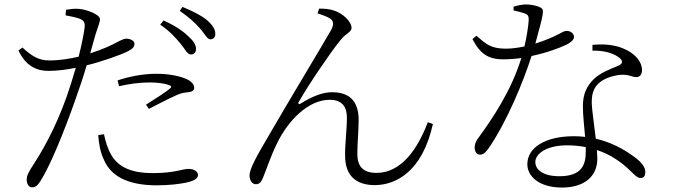

<svg xmlns="http://www.w3.org/2000/svg" viewBox="-20 -803 3040 864"><path d="M792 -607C812 -583 823 -558 838 -558C852 -558 862 -566 862 -582C862 -602 851 -619 825 -642C801 -665 765 -689 716 -711L701 -692C743 -664 770 -633 792 -607ZM879 -676C901 -652 912 -626 926 -626C939 -626 949 -634 949 -650C949 -670 938 -689 912 -712C888 -732 852 -751 801 -772L789 -754C832 -724 857 -701 879 -676ZM516 -415C559 -425 606 -432 653 -432C683 -432 716 -429 741 -420C750 -417 754 -412 745 -405C732 -392 672 -354 637 -332L650 -313C684 -330 732 -356 760 -368C786 -381 799 -385 818 -387C837 -389 854 -391 854 -408C854 -423 841 -437 820 -447C795 -458 750 -471 683 -471C620 -471 555 -457 509 -441ZM448 -199C454 -169 464 -133 483 -102C516 -48 578 -24 665 -24C769 -24 799 -43 829 -43C849 -43 871 -34 871 -15C871 4 844 13 817 19C787 25 742 31 685 31C578 31 485 2 449 -81C430 -120 425 -158 422 -195ZM81 -589 63 -576C96 -506 144 -484 199 -484C238 -484 283 -490 321 -498C308 -453 294 -408 280 -368C229 -225 171 -123 118 -43C106 -21 100 -12 100 6C100 24 110 40 123 40C140 40 149 32 162 12C206 -57 270 -214 319 -354C337 -404 355 -458 370 -509C444 -527 526 -558 547 -568C576 -582 585 -590 585 -607C585 -621 564 -629 548 -629C540 -629 530 -625 516 -618C484 -600 440 -580 386 -563L409 -645C418 -676 430 -701 430 -717C429 -739 366 -761 336 -763C313 -765 297 -762 277 -759L275 -734C295 -730 318 -726 338 -719C357 -711 363 -702 361 -681C357 -648 347 -600 334 -548C296 -539 249 -531 202 -531C152 -531 122 -552 81 -589Z M1409 -743C1427 -737 1454 -728 1468 -718C1480 -708 1484 -694 1470 -668C1432 -601 1282 -353 1190 -194C1138 -105 1103 -45 1103 -13C1103 13 1118 26 1131 26C1147 26 1155 17 1163 -2C1177 -35 1196 -95 1227 -159C1277 -261 1367 -354 1464 -354C1523 -354 1541 -318 1541 -274C1541 -216 1532 -155 1533 -102C1533 -10 1585 30 1666 30C1759 30 1880 -28 1928 -245L1905 -253C1860 -133 1786 -25 1674 -25C1612 -25 1588 -56 1588 -111C1588 -156 1594 -219 1594 -265C1593 -346 1555 -388 1474 -388C1432 -388 1386 -370 1333 -337C1325 -331 1319 -337 1325 -345C1367 -420 1471 -573 1511 -621C1535 -653 1562 -658 1562 -677C1562 -707 1521 -744 1482 -756C1465 -762 1436 -765 1416 -764Z M2616 -141V-121C2616 -61 2598 -10 2497 -10C2424 -10 2389 -39 2389 -74C2389 -111 2439 -149 2532 -149C2562 -149 2590 -146 2616 -141ZM2646 -575C2692 -576 2734 -567 2763 -546C2783 -532 2786 -517 2762 -507C2726 -492 2682 -476 2652 -447C2620 -415 2603 -380 2603 -325C2603 -283 2609 -235 2613 -187C2597 -189 2580 -190 2563 -190C2434 -190 2353 -139 2353 -64C2353 -9 2407 41 2509 41C2608 41 2668 -8 2668 -89L2666 -128C2727 -108 2776 -74 2818 -33C2835 -17 2847 -2 2863 -2C2878 -2 2884 -13 2884 -29C2884 -50 2868 -75 2823 -105C2784 -133 2729 -163 2661 -179C2654 -240 2644 -307 2643 -336C2642 -373 2648 -403 2672 -426C2695 -449 2732 -461 2768 -466C2809 -470 2823 -456 2843 -456C2860 -456 2869 -468 2869 -488C2869 -524 2840 -563 2782 -586C2743 -602 2694 -606 2646 -601ZM2291 -756C2306 -753 2325 -748 2340 -743C2357 -737 2360 -730 2359 -709C2357 -683 2350 -635 2340 -594C2316 -589 2286 -584 2257 -584C2188 -584 2167 -605 2124 -642L2106 -627C2139 -565 2172 -536 2245 -536C2271 -536 2299 -538 2326 -542C2281 -394 2193 -265 2133 -183C2121 -167 2116 -154 2116 -139C2116 -124 2123 -107 2140 -107C2157 -107 2167 -120 2179 -136C2262 -256 2337 -441 2372 -551C2439 -565 2498 -587 2529 -602C2539 -607 2563 -620 2563 -637C2563 -650 2551 -664 2529 -664C2510 -664 2491 -639 2389 -607C2427 -745 2430 -759 2414 -768C2397 -778 2369 -783 2346 -783C2329 -783 2308 -778 2291 -773Z"/></svg>

Font: Noto Serif CJK HK Light
Style: Regular
Weight: 300
Designer: Ryoko NISHIZUKA 西塚涼子 (kana & ideographs); Frank Grießhammer (Latin, Greek & Cyrillic); Wenlong ZHANG 张文龙 (bopomofo); San
Foundry: Adobe
Version: Version 2.001;hotconv 1.1.0;makeotfexe 2.6.0